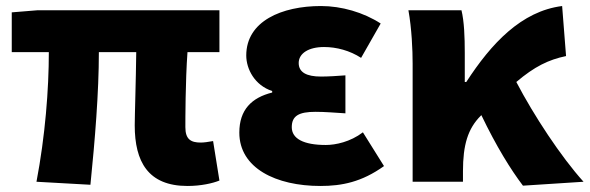

<svg xmlns="http://www.w3.org/2000/svg" viewBox="-20 -603 1956 637"><path d="M602 14C647 14 686 5 708 -4L687 -135C671 -132 656 -130 646 -130C613 -130 595 -141 595 -181C595 -204 595 -333 602 -430H708V-569H105L19 -562V-430H142C142 -307 130 -152 101 0L280 10C295 -138 308 -296 308 -430H432C431 -338 427 -219 427 -187C427 -67 471 14 602 14Z M1043 14C1114 14 1180 1 1254 -52L1184 -164C1142 -132 1093 -122 1061 -122C987 -122 948 -143 948 -181C948 -219 972 -232 1027 -232C1058 -232 1093 -229 1126 -227V-353C1100 -351 1069 -349 1045 -349C997 -349 971 -363 971 -394C971 -426 1004 -447 1055 -447C1097 -447 1141 -435 1178 -411L1243 -525C1186 -562 1113 -583 1045 -583C915 -583 797 -533 797 -419C797 -374 825 -320 883 -301V-296C815 -279 774 -239 774 -163C774 -45 896 14 1043 14Z M1349 0H1516V-35C1516 -122 1532 -176 1575 -219L1577 -221C1627 -117 1674 -41 1715 13L1916 0C1841 -83 1751 -220 1693 -331C1753 -382 1800 -405 1858 -417L1845 -583C1710 -566 1610 -459 1527 -331H1522V-427C1522 -481 1520 -532 1511 -569H1335C1346 -508 1349 -437 1349 -392Z"/></svg>

Font: Source Han Sans HK Heavy
Style: Regular
Weight: 900
Designer: Ryoko NISHIZUKA 西塚涼子 (kana, bopomofo & ideographs); Paul D. Hunt (Latin, Greek & Cyrillic); Sandoll Communications 산돌커뮤니
Foundry: Adobe
Version: Version 2.000;hotconv 1.0.107;makeotfexe 2.5.65593